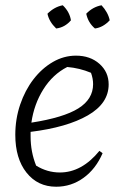

<svg xmlns="http://www.w3.org/2000/svg" viewBox="-20 -700 465 728"><path d="M193 8Q123 8 80.5 -45.5Q38 -99 38 -189Q38 -249 56.5 -303.5Q75 -358 107 -399.5Q139 -441 180.5 -465Q222 -489 268 -489Q322 -489 357 -458Q392 -427 392 -380Q392 -308 313 -262.5Q234 -217 96 -200Q96 -191 96 -183Q96 -124 117 -72Q159 -46 207 -46Q290 -46 357 -128L369 -119Q343 -59 296.5 -25.5Q250 8 193 8ZM333 -381Q333 -402 325 -424Q282 -442 235 -446Q180 -418 144.5 -361.5Q109 -305 99 -235Q221 -254 277 -289Q333 -324 333 -381ZM218 -680Q244 -655 249 -623Q226 -596 193 -592Q166 -618 160 -648Q186 -674 218 -680ZM365 -680Q377 -667 385 -652.5Q393 -638 396 -623Q371 -596 340 -592Q314 -614 307 -648Q332 -674 365 -680Z"/></svg>

Font: Piazzolla Light
Style: Italic
Weight: 300
Italic angle: -11.3°
Designer: Juan Pablo del Peral
Foundry: Huerta Tipografica
Version: Version 1.330